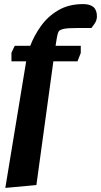

<svg xmlns="http://www.w3.org/2000/svg" viewBox="-20 -731 494 939"><path d="M6 188 108 -431H36V-473L52 -507H128Q146 -555 179 -602Q212 -649 263.5 -680Q315 -711 387 -711Q420 -711 437 -696.5Q454 -682 454 -651Q454 -631 441.5 -613.5Q429 -596 427 -594H360Q314 -594 295.5 -590.5Q277 -587 269 -580Q265 -576 261.5 -562.5Q258 -549 253 -515L252 -507H375V-472L359 -431H241L158 174Z"/></svg>

Font: Faustina Light ExtraBold
Style: Italic
Weight: 800
Italic angle: -8°
Version: Version 1.200